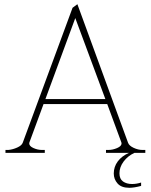

<svg xmlns="http://www.w3.org/2000/svg" viewBox="-20 -727 717 913"><path d="M548 97Q548 124 565 136Q582 148 608 148Q629 148 651 141V157Q618 166 595 166Q557 166 539 145.5Q521 125 521 98Q521 66 540 40.5Q559 15 593 0H484V-14H496Q516 -14 537 -23Q558 -32 558 -45Q558 -48 556 -53Q554 -58 553 -61L490 -232H187L124 -61Q123 -58 121 -53Q119 -48 119 -45Q119 -32 139 -23Q159 -14 179 -14H193V0H6V-14H20Q41 -16 62 -25.5Q83 -35 88 -48L325 -690L348 -707L589 -48Q594 -34 615.5 -24Q637 -14 657 -14H671V0H619Q587 15 567.5 41.5Q548 68 548 97ZM481 -256 338 -641 196 -256Z"/></svg>

Font: Taviraj Thin
Style: Regular
Weight: 250
Designer: Katatrad Team
Foundry: CadsonDemak
Version: Version 1.001